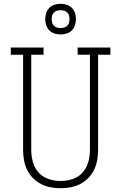

<svg xmlns="http://www.w3.org/2000/svg" viewBox="-20 -986 640 1014"><path d="M300 8Q273 8 246.5 3Q220 -2 196 -14.5Q172 -27 153 -46.5Q134 -66 122.5 -90.5Q111 -115 106.5 -141.5Q102 -168 102 -195V-697H37V-735H210V-697H145V-195Q145 -174 148.5 -152.5Q152 -131 160.5 -111.5Q169 -92 183.5 -75.5Q198 -59 217 -49Q236 -39 257.5 -34.5Q279 -30 300 -30Q321 -30 342.5 -34.5Q364 -39 383 -49Q402 -59 416.5 -75.5Q431 -92 439.5 -111.5Q448 -131 451.5 -152.5Q455 -174 455 -195V-697H390V-735H563V-697H498V-195Q498 -168 493.5 -141.5Q489 -115 477.5 -90.5Q466 -66 447 -46.5Q428 -27 404 -14.5Q380 -2 353.5 3Q327 8 300 8ZM300 -804Q284 -804 268 -809Q252 -814 240.5 -825.5Q229 -837 224 -853Q219 -869 219 -885Q219 -901 224 -917Q229 -933 240.5 -944.5Q252 -956 268 -961Q284 -966 300 -966Q316 -966 332 -961Q348 -956 359.5 -944.5Q371 -933 376 -917Q381 -901 381 -885Q381 -869 376 -853Q371 -837 359.5 -825.5Q348 -814 332 -809Q316 -804 300 -804ZM300 -838Q310 -838 319 -840.5Q328 -843 335 -850Q342 -857 344.5 -866Q347 -875 347 -885Q347 -895 344.5 -904Q342 -913 335 -920Q328 -927 319 -929.5Q310 -932 300 -932Q290 -932 281 -929.5Q272 -927 265 -920Q258 -913 255.5 -904Q253 -895 253 -885Q253 -875 255.5 -866Q258 -857 265 -850Q272 -843 281 -840.5Q290 -838 300 -838Z"/></svg>

Font: Iosevka Slab XLtEx
Style: Regular
Weight: 200
Width: 7
Monospace: yes
Designer: Belleve Invis
Foundry: Belleve Invis
Version: Version 11.1.0; ttfautohint (v1.8.3)